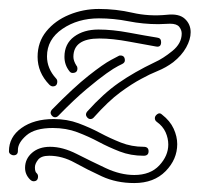

<svg xmlns="http://www.w3.org/2000/svg" viewBox="-24 -390 456 429"><path d="M178 -124Q173 -124 169.5 -129.5Q166 -135 171 -141Q207 -181 241.5 -205Q276 -229 322 -251Q340 -259 361 -276Q382 -293 382 -315Q382 -323 376.5 -330Q371 -337 356 -337Q349 -337 343 -336.5Q337 -336 330 -336Q296 -336 263 -342.5Q230 -349 197 -349Q150 -349 115.5 -325.5Q81 -302 81 -264Q81 -237 101 -215Q104 -212 104 -208Q104 -197 94 -197Q90 -197 86 -201Q60 -228 60 -263Q60 -296 79.5 -320Q99 -344 130.5 -357Q162 -370 197 -370Q235 -370 272 -361.5Q309 -353 349 -357Q376 -360 389 -348Q402 -336 402 -318Q402 -302 392 -284Q382 -266 363 -251Q347 -239 328.5 -231.5Q310 -224 292 -214Q271 -203 244.5 -183.5Q218 -164 185 -127Q182 -124 178 -124ZM138 -227Q134 -227 131 -231Q120 -245 120 -263Q120 -292 141.5 -308Q163 -324 196 -324Q227 -324 264.5 -317Q302 -310 327 -306Q336 -305 336 -296Q336 -284 325 -286Q302 -290 264.5 -297Q227 -304 198 -304Q140 -304 140 -263Q140 -254 147 -243Q149 -241 149 -237Q149 -227 138 -227ZM99 -128Q94 -128 90.5 -133.5Q87 -139 92 -145Q141 -195 174 -221Q207 -247 224 -256Q241 -265 241 -265Q242 -266 245 -266Q255 -266 255 -255Q255 -250 249 -247Q249 -247 240 -242.5Q231 -238 214 -226Q197 -214 169.5 -191Q142 -168 106 -131Q103 -128 99 -128ZM276 19Q236 19 203.5 4Q171 -11 143 -26.5Q115 -42 86 -42Q68 -42 61 -33Q54 -24 54 -16Q54 -6 58 -3Q61 0 61 4Q61 15 51 15Q47 15 43 11Q32 0 32 -15Q32 -35 47.5 -48.5Q63 -62 88 -62Q116 -62 147.5 -46Q179 -30 212 -14.5Q245 1 276 1Q312 1 332 -20.5Q352 -42 352 -67Q352 -81 346 -94.5Q340 -108 326 -118Q322 -121 322 -126Q322 -131 327.5 -135Q333 -139 338 -134Q356 -120 364 -102.5Q372 -85 372 -68Q372 -34 346 -7.5Q320 19 276 19ZM297 -42Q268 -42 243.5 -51.5Q219 -61 196.5 -73Q174 -85 149 -94.5Q124 -104 94 -104Q54 -104 35 -87.5Q16 -71 16 -55V-53Q16 -43 6 -43Q3 -43 -0.5 -45.5Q-4 -48 -4 -52Q-4 -84 24 -104Q52 -124 96 -124Q126 -124 151.5 -114.5Q177 -105 199.5 -93Q222 -81 246 -71.5Q270 -62 297 -62Q308 -62 308 -52Q308 -42 297 -42Z"/></svg>

Font: Neonderthaw
Style: Regular
Weight: 400
Designer: Robert E. Leuschke
Foundry: Robert E. Leuschke
Version: Version 1.010; ttfautohint (v1.8.3)